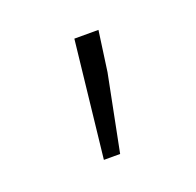

<svg xmlns="http://www.w3.org/2000/svg" viewBox="-55 -750 328 322"><g transform="rotate(-20 109.5 -589.0)"><path d="M82 -485 105 -693H148L138 -621L111 -485Z"/></g></svg>

Font: Toshiba Sans Light
Style: Regular
Weight: 300
Designer: Paul D. Hunt
Foundry: Toshiba Corporation
Version: Version 2.020;PS 2.0;hotconv 1.0.86;makeotf.lib2.5.63406